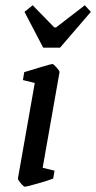

<svg xmlns="http://www.w3.org/2000/svg" viewBox="-20 -700 365 729"><path d="M48 -22 112 -385 67 -396 72 -426Q101 -435 138 -446Q175 -457 179 -457Q183 -457 195 -443.5Q207 -430 206 -426L142 -63L187 -52L182 -22Q165 -15 122.5 -3Q80 9 75 9Q70 9 59 -4Q48 -17 48 -22ZM73 -655 104 -680 186 -596H193L302 -680L325 -655L208 -519H144Z"/></svg>

Font: Grenze
Style: Italic
Weight: 400
Italic angle: -10°
Designer: Renata Polastri
Foundry: Omnibus-Type
Version: Version 1.002; ttfautohint (v1.8)